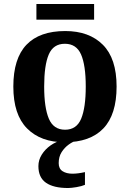

<svg xmlns="http://www.w3.org/2000/svg" viewBox="-20 -705 653 965"><path d="M305 10Q185 10 116 -59.5Q47 -129 47 -270Q47 -411 113 -480Q179 -549 308 -549Q428 -549 497 -480Q566 -411 566 -270Q566 -129 499.5 -59.5Q433 10 305 10ZM307 -53Q365 -53 388 -108.5Q411 -164 411 -270Q411 -377 387.5 -431Q364 -485 306 -485Q248 -485 225 -431Q202 -377 202 -270Q202 -164 225.5 -108.5Q249 -53 307 -53ZM163 -606V-685H453V-606ZM322 240Q249 240 211 213.5Q173 187 173 130Q173 99 190 72Q207 45 234 26Q261 7 291 0H368Q347 6 325.5 21.5Q304 37 289.5 60Q275 83 275 115Q275 143 294.5 155.5Q314 168 344 168Q358 168 373.5 166Q389 164 407 160V224Q391 231 364.5 235.5Q338 240 322 240Z"/></svg>

Font: NotoSerif-Bold
Style: Regular
Weight: 700
Designer: Monotype Design Team
Foundry: Monotype Imaging Inc.
Version: Version 2.007; ttfautohint (v1.8) -l 8 -r 50 -G 200 -x 14 -D